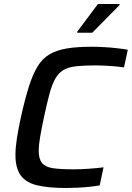

<svg xmlns="http://www.w3.org/2000/svg" viewBox="-20 -929 657 957"><path d="M309 8Q220 8 164.5 -5.5Q109 -19 83 -55Q57 -91 57 -157Q57 -192 64 -238Q71 -284 84 -344Q104 -434 123.5 -496Q143 -558 167 -597.5Q191 -637 226.5 -658Q262 -679 313 -687.5Q364 -696 437 -696Q467 -696 501 -694Q535 -692 565 -688.5Q595 -685 617 -681L598 -593Q571 -597 545 -599Q519 -601 497 -602Q475 -603 458 -603Q401 -603 362 -599Q323 -595 298 -581Q273 -567 256.5 -538.5Q240 -510 227 -462.5Q214 -415 199 -344Q187 -287 180 -246.5Q173 -206 173 -177Q173 -136 190 -116Q207 -96 245 -90.5Q283 -85 348 -85Q382 -85 423.5 -88Q465 -91 496 -95L477 -5Q455 -1 426 2Q397 5 367 6.5Q337 8 309 8ZM365 -766V-771L468 -909H576V-904L440 -766Z"/></svg>

Font: Saira Thin Medium
Style: Italic
Weight: 500
Italic angle: -12°
Version: Version 1.101